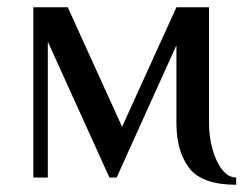

<svg xmlns="http://www.w3.org/2000/svg" viewBox="-20 -490 689 530"><path d="M632 20Q538 20 502.5 -26Q467 -72 467 -150V-365L302 0H282L112 -375V0H72V-470H167L317 -140L467 -470H557V-150Q557 -113 566.5 -78.5Q576 -44 593 -22Q610 0 632 0Z"/></svg>

Font: El Messiri
Style: Regular
Weight: 400
Designer: Mohamed Gaber
Foundry: Kief Type Foundry
Version: Version 2.020